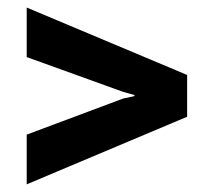

<svg xmlns="http://www.w3.org/2000/svg" viewBox="-20 -518 543 509"><path d="M50.8 -29.3V-161.1L306.6 -256.8L336.4 -263.2V-266.1L306.6 -274.4L50.8 -366.7V-498L476.1 -319.3V-208.5Z"/></svg>

Font: Roboto Slab LO
Style: Bold
Weight: 700
Designer: Google
Version: Version 2.000